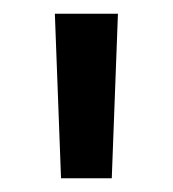

<svg xmlns="http://www.w3.org/2000/svg" viewBox="-20 -736 252 280"><path d="M69 -476 60 -716H152L143 -476Z"/></svg>

Font: Figtree Light Medium
Style: Regular
Weight: 500
Version: Version 2.001;gftools[0.9.30]